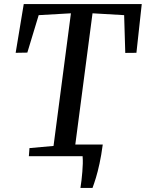

<svg xmlns="http://www.w3.org/2000/svg" viewBox="-20 -763 712 938"><path d="M373 155Q376 137.5 378.2 117.5Q380.5 97.5 382.2 76.8Q384 56 384.5 36.5Q385 17 383.5 0L332 -57H482Q475 -4 466.2 36.2Q457.5 76.5 448.5 105.8Q439.5 135 432 155ZM121 0 124 -39.5 241.5 -50 326.5 -698 169 -689 113.5 -506 56.5 -505 96 -743H672.5L646.5 -505L592 -504.5L586.5 -689L432 -698L347 -50L468 -39.5L464.5 0Z"/></svg>

Font: Merriweather 36pt
Style: Italic
Weight: 400
Italic angle: -7.8°
Version: Version 2.101